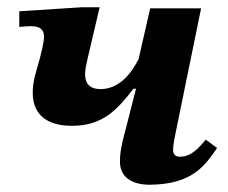

<svg xmlns="http://www.w3.org/2000/svg" viewBox="-20 -496 627 528"><path d="M392 12C509 11 543 -40 577 -89L546 -112C530 -94 509 -65 475 -65C463 -65 456 -71 456 -84C456 -98 462 -126 462 -126L533 -473H393L361 -333C356 -325 323 -251 257 -251C224 -251 214 -269 214 -292C214 -304 217 -318 220 -331L254 -476H204L33 -465V-422C35 -422 53 -424 65 -424C84 -424 101 -419 101 -395C101 -378 92 -346 90 -337L76 -287C72 -271 70 -255 70 -241C70 -186 103 -150 178 -150C263 -150 303 -195 347 -252H354L326 -142C310 -84 310 -67 310 -50C310 -15 335 12 392 12Z"/></svg>

Font: STIX Two Text
Style: Bold Italic
Weight: 700
Italic angle: -12°
Designer: Ross Mills, John Hudson & Paul Hanslow, Tiro Typeworks Ltd; with prior portions MicroPress Inc. and Coen Hoffman, Elsevi
Foundry: Tiro Typeworks Ltd
Version: Version 2.13 b171